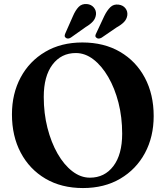

<svg xmlns="http://www.w3.org/2000/svg" viewBox="-20 -933 838 972"><path d="M397 -718Q506.5 -718 587.8 -670.5Q669 -623 713.5 -539Q758 -455 758 -345.5Q758 -240.5 713.8 -158.2Q669.5 -76 589 -28.5Q508.5 19 400 19Q291 19 210.2 -28.5Q129.5 -76 85 -160Q40.5 -244 40.5 -354Q40.5 -458.5 84.5 -540.8Q128.5 -623 208.8 -670.5Q289 -718 397 -718ZM598.5 -256.5Q598.5 -339.5 579.8 -413Q561 -486.5 528 -543.2Q495 -600 453 -632.2Q411 -664.5 364 -664.5Q290 -664.5 245.8 -606Q201.5 -547.5 201.5 -442.5Q201.5 -359.5 220.2 -285.8Q239 -212 271.5 -155.2Q304 -98.5 346.2 -66Q388.5 -33.5 435 -33.5Q509.5 -33.5 554 -92.2Q598.5 -151 598.5 -256.5ZM349.5 -852Q362 -881 378 -897.8Q394 -914.5 420 -912.5Q442 -910.5 454.8 -895.2Q467.5 -880 466 -860.5Q464 -840 450.8 -825Q437.5 -810 414.5 -796.5L339 -743Q323.5 -733 312.5 -742Q307 -746.5 307.5 -752.5Q308 -758.5 311.5 -766ZM508 -852Q522 -880.5 538.8 -896.8Q555.5 -913 581 -909.5Q603 -906.5 615 -891Q627 -875.5 624.5 -855.5Q621.5 -835.5 607.5 -821.2Q593.5 -807 570 -794L494 -742Q477.5 -733 467.5 -742.5Q462 -747 463 -753.2Q464 -759.5 468 -766.5Z"/></svg>

Font: Fraunces 9pt S000 SemiBold
Style: Regular
Weight: 600
Version: Version 1.000; ttfautohint (v1.8.3)